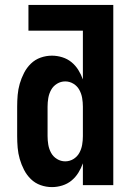

<svg xmlns="http://www.w3.org/2000/svg" viewBox="-20 -755 540 783"><path d="M192 8Q168 8 145.5 0Q123 -8 106 -24.5Q89 -41 78 -62.5Q67 -84 60.5 -106.5Q54 -129 52 -152.5Q50 -176 50 -200V-320Q50 -344 52 -367.5Q54 -391 60.5 -413.5Q67 -436 78 -457.5Q89 -479 106 -495.5Q123 -512 145.5 -520Q168 -528 192 -528Q213 -528 234 -521.5Q255 -515 271.5 -501.5Q288 -488 299.5 -469.5Q311 -451 318 -431V-630H96V-735H442V0H318V-89Q311 -69 299.5 -50.5Q288 -32 271.5 -18.5Q255 -5 234 1.5Q213 8 192 8ZM246 -97Q264 -97 279.5 -106.5Q295 -116 303.5 -131.5Q312 -147 315 -164.5Q318 -182 318 -200V-320Q318 -338 315 -355.5Q312 -373 303.5 -388.5Q295 -404 279.5 -413.5Q264 -423 246 -423Q228 -423 212.5 -413.5Q197 -404 188.5 -388.5Q180 -373 177 -355.5Q174 -338 174 -320V-200Q174 -182 177 -164.5Q180 -147 188.5 -131.5Q197 -116 212.5 -106.5Q228 -97 246 -97Z"/></svg>

Font: Iosevka Extrabold
Style: Regular
Weight: 800
Monospace: yes
Designer: Belleve Invis
Foundry: Belleve Invis
Version: Version 32.5.0; ttfautohint (v1.8.4)